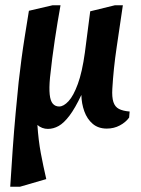

<svg xmlns="http://www.w3.org/2000/svg" viewBox="-20 -480 536 730"><path d="M18.9 230Q23 161 28.3 87.6Q33.5 14.1 39.7 -52.7Q45.9 -119.5 50.9 -168.1Q56.1 -214.4 61.6 -255.3Q67 -296.1 74.1 -340.6Q81.3 -385 89.9 -439L179.9 -460H210.1Q198.9 -398 188.4 -328.6Q177.9 -259.3 170.1 -184.9Q166.4 -145 169 -120.6Q171.6 -96.1 180.9 -85.6Q190.2 -75.1 205 -75.1Q221.9 -75.1 240.7 -95.4Q259.5 -115.7 276 -160.9Q292.5 -206 302.7 -279.9L323 -437L416.9 -460H447.1Q435.1 -378 423.3 -298.5Q411.5 -219 407.1 -143Q405.1 -110.6 411.1 -92.2Q417.1 -73.7 432.2 -65.9Q447.4 -58 472.9 -56L471 -33Q458 -15 435.6 -3.1Q413.2 8.9 386 8.9Q353.7 8.9 332.5 -9.2Q311.2 -27.3 300.6 -56.8Q290 -86.3 289.4 -119Q265.4 -68.3 244.2 -40.3Q223 -12.3 203.1 -1.1Q183.1 10.1 162 10.1Q150.9 10.1 140.6 6.2Q130.2 2.2 122.2 -4.9Q126.1 53.6 135.2 102.4Q144.4 151.1 155.9 200.9L55.9 230Z"/></svg>

Font: Ancizar Serif Light
Style: Italic
Weight: 300
Italic angle: -4°
Designer: Cesar Puertas, Viviana Monsalve, Julian Moncada, Julian Prieto, Jose Castro, Felipe Aragon, Mariel Hernandez, Sara Alarc
Version: Version 8.100